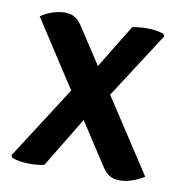

<svg xmlns="http://www.w3.org/2000/svg" viewBox="-64 -564 594 631"><g transform="rotate(10 233.0 -248.0)"><path d="M23.5 -477.5Q42 -490.5 63.2 -497.2Q84.5 -504 103.5 -504Q125.5 -504 138.5 -494.8Q151.5 -485.5 163 -468L456.5 -18.5Q439.5 -7.5 417.8 0.2Q396 8 376 8Q354 8 340.2 -1Q326.5 -10 315.5 -27.5ZM329 -495Q337.5 -497 350.8 -498.5Q364 -500 376 -500Q393 -500 407.5 -497.8Q422 -495.5 434 -491.5L437.5 -483L277.5 -235L247.5 -204.5L123.5 0.5Q115 3 101.8 4.2Q88.5 5.5 75.5 5.5Q58.5 5.5 43 3.2Q27.5 1 15.5 -4L11.5 -12L186.5 -284.5L219.5 -316Z"/></g></svg>

Font: Signika Medium
Style: Regular
Weight: 500
Designer: Anna Giedry
Foundry: Anna Giedry
Version: Version 2.000